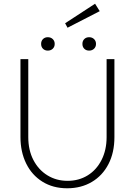

<svg xmlns="http://www.w3.org/2000/svg" viewBox="-20 -1003 725 1032"><path d="M90 -266V-685H132V-266Q132 -196 159.5 -143Q187 -90 235 -60.5Q283 -31 343 -31Q404 -31 451.5 -60.5Q499 -90 526 -143.5Q553 -197 553 -266V-685H595V-266Q595 -183 563 -121Q531 -59 473.5 -25Q416 9 341 9Q265 9 208 -26.5Q151 -62 120.5 -124.5Q90 -187 90 -266ZM201 -767Q201 -783 211 -793Q221 -803 237 -803Q253 -803 263.5 -793Q274 -783 274 -767Q274 -751 263.5 -741Q253 -731 237 -731Q221 -731 211 -741Q201 -751 201 -767ZM423 -767Q423 -783 433 -793Q443 -803 459 -803Q475 -803 485.5 -793Q496 -783 496 -767Q496 -751 485.5 -741Q475 -731 459 -731Q443 -731 433 -741Q423 -751 423 -767ZM330 -878 491 -983 516 -943 343 -854Z"/></svg>

Font: Bellota Text Light
Style: Regular
Weight: 300
Designer: Kemie Guaida
Foundry: Kemie Guaida
Version: Version 4.001